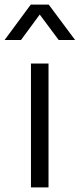

<svg xmlns="http://www.w3.org/2000/svg" viewBox="-40 -811 345 831"><path d="M94 0V-536H170V0ZM93 -791H171L285 -638H214L132 -748L51 -638H-20Z"/></svg>

Font: Plus Jakarta Text Light
Style: Regular
Weight: 300
Designer: Gumpita Rahayu
Foundry: Tokotype Studio
Version: Version 1.000